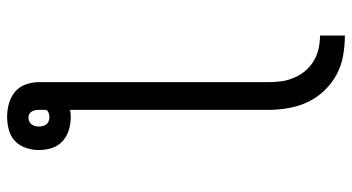

<svg xmlns="http://www.w3.org/2000/svg" viewBox="-245 -530 990 540"><g transform="rotate(-90 250.0 -260.0)"><path d="M420 215Q392 215 363.5 210Q335 205 310 191.5Q285 178 265 157Q245 136 233 110.5Q221 85 216 56.5Q211 28 211 0V-558Q206 -557 201 -556.5Q196 -556 190 -556Q172 -556 154 -561.5Q136 -567 122.5 -579.5Q109 -592 103.5 -609.5Q98 -627 98 -646Q98 -664 104 -682Q110 -700 123 -712.5Q136 -725 154.5 -730Q173 -735 191 -735Q210 -735 228.5 -730Q247 -725 261.5 -713Q276 -701 282.5 -682.5Q289 -664 289 -646V0Q289 19 291.5 37Q294 55 301.5 72.5Q309 90 321 104Q333 118 349 127.5Q365 137 383 141Q401 145 420 145ZM190 -616Q196 -616 202 -618Q208 -620 211 -625V-646Q211 -651 210 -656Q209 -661 206.5 -665.5Q204 -670 199.5 -672.5Q195 -675 190 -675Q184 -675 179 -673Q174 -671 170.5 -666.5Q167 -662 165.5 -656.5Q164 -651 164 -646Q164 -640 165.5 -634.5Q167 -629 170.5 -624.5Q174 -620 179.5 -618Q185 -616 190 -616Z"/></g></svg>

Font: Moesevka
Style: Regular
Weight: 400
Monospace: yes
Designer: Belleve Invis
Foundry: Belleve Invis
Version: Version 32.5.0; ttfautohint (v1.8.4)